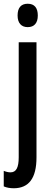

<svg xmlns="http://www.w3.org/2000/svg" viewBox="-37 -766 278 1026"><path d="M57 -683C57 -643 77 -621 111 -621C146 -621 165 -643 165 -683C165 -723 148 -746 111 -746C75 -746 57 -724 57 -683ZM38 240C116 239 158 188 158 75V-540H63V74C63 129 50 155 19 155C8 155 -5 152 -17 147V230C-1 237 17 240 38 240Z"/></svg>

Font: Noto Sans Armenian ExtraCondensed Medium
Style: Regular
Weight: 500
Width: 2
Designer: Monotype Design Team
Foundry: Monotype Imaging Inc.
Version: Version 2.008